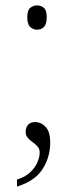

<svg xmlns="http://www.w3.org/2000/svg" viewBox="-20 -537 277 711"><path d="M43 128Q74 118 92 101Q110 84 118.5 64Q127 44 127 28Q127 15 119.5 6Q112 -3 101 -10.5Q90 -18 82.5 -27Q75 -36 75 -48Q75 -65 84 -75Q93 -85 110 -85Q132 -85 149 -67Q166 -49 166 -9Q166 44 138 88.5Q110 133 43 154ZM117 -427Q103 -427 92 -437Q81 -447 81 -473Q81 -499 92 -508Q103 -517 117 -517Q132 -517 142.5 -508Q153 -499 153 -473Q153 -447 142.5 -437Q132 -427 117 -427Z"/></svg>

Font: Noto Serif Thai ExtraLight
Style: Regular
Weight: 250
Version: Version 2.001